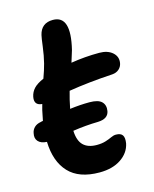

<svg xmlns="http://www.w3.org/2000/svg" viewBox="-110 -741 699 873"><g transform="rotate(-15 239.5 -304.5)"><path d="M250 58.1Q153.8 58.1 105.5 6.6Q57.1 -44.9 54.2 -138.2Q26.4 -139.6 13.4 -154.1Q0.5 -168.5 5.9 -191.9Q8.3 -207 19.5 -218.3Q30.8 -229.5 50.8 -232.9Q56.6 -234.9 61 -234.9Q62 -238.8 63.5 -246.8Q64.9 -254.9 65.9 -258.8Q69.8 -282.2 78.1 -310.1Q39.6 -313 46.9 -352.1Q51.3 -374 66.2 -390.1Q81.1 -406.2 112.8 -419.9Q126 -455.6 133.8 -485.8Q142.6 -520.5 147.7 -561Q152.8 -601.6 155.8 -613.8Q168.5 -667 223.1 -667Q309.6 -667 272 -512.2Q269 -500.5 254.9 -457Q320.8 -467.8 388.2 -467.8Q427.7 -467.8 450.4 -447.8Q473.1 -427.7 467.8 -397.9Q464.8 -381.3 452.4 -370.4Q439.9 -359.4 420.9 -357.9Q306.6 -351.1 213.9 -335.9Q203.1 -298.8 194.8 -255.9Q243.2 -262.2 287.1 -262.2Q328.6 -262.2 344.7 -245.8Q360.8 -229.5 356 -202.1Q349.6 -167.5 301.8 -166Q244.6 -165 183.1 -155.8Q185.1 -108.4 207 -87.2Q229 -65.9 270 -65.9Q293.9 -65.9 311.8 -71.5Q329.6 -77.1 341.8 -83Q354 -88.9 365.2 -88.9Q387.7 -88.9 396 -76.7Q404.3 -64.5 399.9 -38.1Q391.1 4.4 351.3 31.2Q311.5 58.1 250 58.1Z"/></g></svg>

Font: Shantell Sans Bouncy
Style: Italic
Weight: 600
Italic angle: -11.31°
Designer: Stephen Nixon, Anya Danilova, Shantell Martin
Foundry: Arrow Type
Version: Version 1.006;[9816181b4]